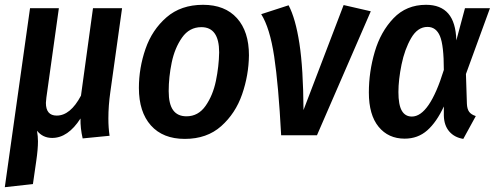

<svg xmlns="http://www.w3.org/2000/svg" viewBox="-22 -563 2061 799"><path d="M429 -70Q429 -31 434 2L322 13Q312 -30 313 -70Q261 11 195 11Q156 11 132 -19Q136 5 136 25Q136 58 129 106L115 203L-2 216L103 -529H223L171 -157Q169 -141 169 -135Q169 -82 214 -82Q271 -82 315 -165L365 -529H486L437 -179Q429 -123 429 -70Z M556 -197Q556 -280 583.5 -359.5Q611 -439 671 -491Q731 -543 823 -543Q914 -543 964 -487.5Q1014 -432 1014 -333Q1013 -250 985.5 -170.5Q958 -91 898.5 -38Q839 15 747 15Q656 15 606 -41Q556 -97 556 -197ZM890 -345Q890 -450 816 -450Q766 -450 735.5 -406.5Q705 -363 692.5 -302.5Q680 -242 680 -184Q680 -130 698.5 -104.5Q717 -79 754 -79Q803 -79 833.5 -122.5Q864 -166 876.5 -226.5Q889 -287 890 -345Z M1241 -105 1408 -542 1521 -516 1297 0H1148Q1137 -209 1119 -328Q1101 -447 1065 -504L1179 -541Q1208 -486 1224 -382Q1240 -278 1241 -105Z M1877 -395 1913 -529H2017L1917 -255L1921 -131Q1922 -109 1930.5 -97.5Q1939 -86 1958 -80L1906 15Q1869 9 1847.5 -16Q1826 -41 1825 -82V-120Q1795 -55 1756 -20.5Q1717 14 1662 14Q1594 14 1553.5 -35.5Q1513 -85 1513 -178Q1513 -264 1537.5 -347.5Q1562 -431 1615.5 -487Q1669 -543 1751 -543Q1812 -543 1843.5 -506.5Q1875 -470 1877 -395ZM1636 -180Q1636 -127 1650 -102.5Q1664 -78 1692 -78Q1765 -78 1825 -272Q1825 -374 1809 -412.5Q1793 -451 1757 -451Q1716 -451 1689 -404.5Q1662 -358 1649 -294.5Q1636 -231 1636 -180Z"/></svg>

Font: Fira Sans Condensed Medium
Style: Italic
Weight: 500
Width: 3
Italic angle: -8°
Designer: bBox Type GmbH & Carrois Corporate GbR & Edenspiekermann AG
Foundry: bBox Type GmbH & Carrois Corporate GbR & Edenspiekermann AG
Version: Version 4.301